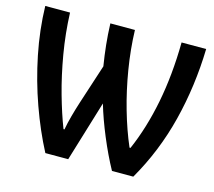

<svg xmlns="http://www.w3.org/2000/svg" viewBox="-102 -840 1079 966"><g transform="rotate(15 437.5 -356.5)"><path d="M211 1Q158 -100 115.5 -219Q73 -338 47.5 -464Q22 -590 19 -714H148Q152 -606 170 -501Q188 -396 214 -303.5Q240 -211 268 -139H273Q279 -173 290 -213Q301 -253 313 -290L380 -496Q371 -551 365.5 -604Q360 -657 358 -714H486Q489 -614 506 -511Q523 -408 550.5 -312Q578 -216 613 -135H618Q670 -254 698.5 -399Q727 -544 729 -714H857Q852 -520 806.5 -339Q761 -158 669 1H558Q519 -70 483.5 -155Q448 -240 426 -315L330 1Z"/></g></svg>

Font: Noto Sans SemiCondensed SemiBold
Style: Regular
Weight: 600
Width: 4
Designer: Monotype Design Team
Foundry: Monotype Imaging Inc.
Version: Version 2.013; ttfautohint (v1.8.4.7-5d5b)